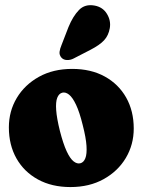

<svg xmlns="http://www.w3.org/2000/svg" viewBox="-20 -730 564 758"><path d="M265 -458Q339 -458 393.5 -428Q448 -398 478 -345Q508 -292 508 -222.5Q508 -159 476.8 -106.5Q445.5 -54 389.2 -22.8Q333 8.5 258 8.5Q184.5 8.5 129.8 -21.5Q75 -51.5 45 -104.5Q15 -157.5 15 -227Q15 -291 46.2 -343.2Q77.5 -395.5 133.8 -426.8Q190 -458 265 -458ZM297.5 -85.5Q310.5 -89 317 -105.5Q323.5 -122 321.5 -154Q319.5 -186 306.5 -236.5Q294 -287.5 280.2 -316.5Q266.5 -345.5 252.5 -356.5Q238.5 -367.5 225.5 -364Q212.5 -360.5 206 -344Q199.5 -327.5 201.8 -295.5Q204 -263.5 216.5 -213Q229.5 -162.5 243 -133.2Q256.5 -104 270.5 -93Q284.5 -82 297.5 -85.5ZM250.5 -623.5Q268 -666 291.8 -690.5Q315.5 -715 353.5 -708Q386 -702 402.2 -675.2Q418.5 -648.5 413.5 -619Q408.5 -590 391 -571Q373.5 -552 336.5 -533L270.5 -499Q258 -492.5 244.2 -493Q230.5 -493.5 222.5 -502.5Q213.5 -513 215.2 -525.8Q217 -538.5 223 -552.5Z"/></svg>

Font: Fraunces 144pt S100 Black
Style: Regular
Weight: 900
Version: Version 1.000